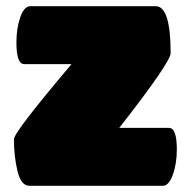

<svg xmlns="http://www.w3.org/2000/svg" viewBox="-20 -600 616 620"><path d="M531 -428Q531 -414 489.5 -353.5Q448 -293 365 -187H526Q551 -187 551 -117Q551 -71 538 -35.5Q525 0 506 0H75Q48 0 36.5 -47.5Q25 -95 25 -150Q25 -162 71.5 -222.5Q118 -283 211 -393H58Q33 -393 33 -463Q33 -509 45.5 -544.5Q58 -580 78 -580H483Q531 -580 531 -428Z"/></svg>

Font: Titan One
Style: Regular
Weight: 400
Designer: Rodrigo Fuenzalida
Foundry: Rodrigo Fuenzalida
Version: Version 1.001